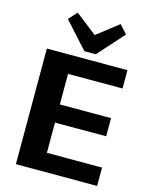

<svg xmlns="http://www.w3.org/2000/svg" viewBox="-137 -1036 877 1123"><g transform="rotate(15 301.5 -475.0)"><path d="M194 -111H563V0H71V-700H559V-589H194L229 -675V-346L194 -404H539V-294H194L229 -352V-25ZM497 -899 356 -742H287L145 -899L191 -950L365 -814H276L451 -950Z"/></g></svg>

Font: Pathway Extreme 28pt
Style: Bold
Weight: 700
Designer: Eduardo Rodriguez Tunni
Foundry: Eduardo Rodriguez Tunni
Version: Version 1.001;gftools[0.9.26]